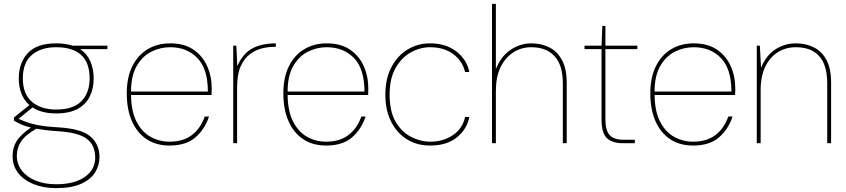

<svg xmlns="http://www.w3.org/2000/svg" viewBox="-20 -740 4373 992"><path d="M270 -154Q231 -154 201 -162Q171 -170 148 -185L76 -126Q91 -119 113 -110.5Q135 -102 174 -94Q213 -86 282 -82Q400 -75 447 -35Q494 5 494 72Q494 114 471.5 150.5Q449 187 399.5 209.5Q350 232 270 232Q205 232 154 211.5Q103 191 74 154Q45 117 45 66Q45 23 65.5 -10.5Q86 -44 140 -81Q109 -88 88.5 -97.5Q68 -107 52 -117V-133L132 -197Q104 -222 90.5 -257Q77 -292 77 -334Q77 -415 123.5 -465.5Q170 -516 270 -516Q318 -516 355 -504H535V-486H394Q430 -462 447 -423Q464 -384 464 -334Q464 -283 444 -242Q424 -201 381.5 -177.5Q339 -154 270 -154ZM270 -174Q358 -174 400.5 -217Q443 -260 443 -335Q443 -417 399 -456.5Q355 -496 270 -496Q192 -496 145 -456.5Q98 -417 98 -335Q98 -254 145 -214Q192 -174 270 -174ZM67 64Q67 108 93 141.5Q119 175 165 193.5Q211 212 270 212Q365 212 418.5 174Q472 136 472 75Q472 11 429.5 -22Q387 -55 281 -62Q246 -64 218.5 -67.5Q191 -71 168 -75Q110 -42 88.5 -8.5Q67 25 67 64Z M856 12Q786 12 736.5 -21.5Q687 -55 661 -115.5Q635 -176 635 -257Q635 -340 663.5 -397.5Q692 -455 742.5 -485.5Q793 -516 859 -516Q932 -516 979.5 -483.5Q1027 -451 1050.5 -398Q1074 -345 1074 -282Q1074 -272 1073.5 -265Q1073 -258 1073 -249H657Q658 -165 685.5 -111.5Q713 -58 758 -33Q803 -8 856 -8Q926 -8 971 -42Q1016 -76 1038 -138H1060Q1038 -72 989.5 -30Q941 12 856 12ZM859 -496Q807 -496 761 -472.5Q715 -449 686 -398.5Q657 -348 657 -267H1054Q1054 -384 1000 -440Q946 -496 859 -496Z M1185 0V-504H1201L1206 -398Q1235 -464 1284 -490Q1333 -516 1405 -516V-498H1396Q1368 -498 1335.5 -490.5Q1303 -483 1273 -461.5Q1243 -440 1224 -398.5Q1205 -357 1205 -289V0Z M1665 12Q1595 12 1545.5 -21.5Q1496 -55 1470 -115.5Q1444 -176 1444 -257Q1444 -340 1472.5 -397.5Q1501 -455 1551.5 -485.5Q1602 -516 1668 -516Q1741 -516 1788.5 -483.5Q1836 -451 1859.5 -398Q1883 -345 1883 -282Q1883 -272 1882.5 -265Q1882 -258 1882 -249H1466Q1467 -165 1494.5 -111.5Q1522 -58 1567 -33Q1612 -8 1665 -8Q1735 -8 1780 -42Q1825 -76 1847 -138H1869Q1847 -72 1798.5 -30Q1750 12 1665 12ZM1668 -496Q1616 -496 1570 -472.5Q1524 -449 1495 -398.5Q1466 -348 1466 -267H1863Q1863 -384 1809 -440Q1755 -496 1668 -496Z M2202 12Q2134 12 2082 -20.5Q2030 -53 2000.5 -112Q1971 -171 1971 -251Q1971 -333 2002 -392.5Q2033 -452 2085.5 -484Q2138 -516 2202 -516Q2284 -516 2338 -474Q2392 -432 2405 -368H2383Q2369 -426 2321 -461Q2273 -496 2203 -496Q2150 -496 2102 -469Q2054 -442 2023.5 -388Q1993 -334 1993 -251Q1993 -164 2024.5 -110.5Q2056 -57 2104.5 -32.5Q2153 -8 2203 -8Q2269 -8 2319.5 -41.5Q2370 -75 2383 -136H2405Q2393 -73 2341 -30.5Q2289 12 2202 12Z M2522 0V-720H2542V-383Q2568 -449 2618 -482.5Q2668 -516 2725 -516Q2777 -516 2818.5 -495Q2860 -474 2884 -429Q2908 -384 2908 -313V0H2888V-308Q2888 -403 2845.5 -449.5Q2803 -496 2725 -496Q2673 -496 2631.5 -469Q2590 -442 2566 -392Q2542 -342 2542 -271V0Z M3198 0Q3144 0 3116 -26Q3088 -52 3088 -122V-486H3000V-504H3088L3092 -606H3108V-504H3273V-486H3108V-122Q3108 -67 3129.5 -42.5Q3151 -18 3201 -18H3260V0Z M3561 12Q3491 12 3441.5 -21.5Q3392 -55 3366 -115.5Q3340 -176 3340 -257Q3340 -340 3368.5 -397.5Q3397 -455 3447.5 -485.5Q3498 -516 3564 -516Q3637 -516 3684.5 -483.5Q3732 -451 3755.5 -398Q3779 -345 3779 -282Q3779 -272 3778.5 -265Q3778 -258 3778 -249H3362Q3363 -165 3390.5 -111.5Q3418 -58 3463 -33Q3508 -8 3561 -8Q3631 -8 3676 -42Q3721 -76 3743 -138H3765Q3743 -72 3694.5 -30Q3646 12 3561 12ZM3564 -496Q3512 -496 3466 -472.5Q3420 -449 3391 -398.5Q3362 -348 3362 -267H3759Q3759 -384 3705 -440Q3651 -496 3564 -496Z M3890 0V-504H3906L3912 -390Q3939 -455 3987 -485.5Q4035 -516 4092 -516Q4143 -516 4184.5 -495.5Q4226 -475 4250 -430.5Q4274 -386 4274 -313V0H4254V-308Q4254 -404 4212.5 -450Q4171 -496 4092 -496Q4040 -496 3999 -470.5Q3958 -445 3934 -395.5Q3910 -346 3910 -274V0Z"/></svg>

Font: DM Sans Thin
Style: Regular
Weight: 100
Designer: Colophon Foundry, Jonny Pinhorn
Foundry: Colophon Foundry
Version: Version 4.004; ttfautohint (v1.8.4.7-5d5b)